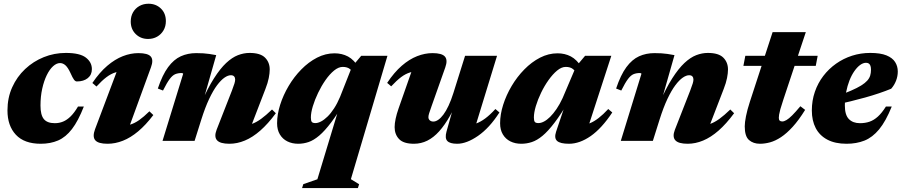

<svg xmlns="http://www.w3.org/2000/svg" viewBox="-20 -736 4710 1003"><path d="M293.5 -406.5Q275.5 -406.5 257.2 -390Q239 -373.5 224.2 -343.2Q209.5 -313 200.5 -272.5Q191.5 -232 191.5 -184.5Q191.5 -135.5 209 -114Q226.5 -92.5 266.5 -92.5Q289.5 -92.5 309.5 -100.8Q329.5 -109 348.8 -127.8Q368 -146.5 387.5 -179.5H418Q388.5 -104 356 -61.8Q323.5 -19.5 283.5 -2.2Q243.5 15 193 15Q107 15 63 -32Q19 -79 19 -159Q19 -225.5 43.8 -280.2Q68.5 -335 111.2 -375.2Q154 -415.5 208.8 -437.5Q263.5 -459.5 324 -459.5Q397 -459.5 428.5 -435.2Q460 -411 460 -375Q460 -345 438.5 -327.8Q417 -310.5 381.5 -310.5Q373.5 -310.5 366.5 -319.8Q359.5 -329 347.5 -356Q335 -383 322 -394.8Q309 -406.5 293.5 -406.5Z M476.5 -61 603.5 -398 636.5 -364Q607 -365 583.2 -357.8Q559.5 -350.5 536 -332.8Q512.5 -315 484 -284L462.5 -302.5Q500 -358 540.2 -392.2Q580.5 -426.5 621.5 -442.5Q662.5 -458.5 703 -458.5Q752 -458.5 767.5 -440.8Q783 -423 768.5 -384L642 -37.5L606 -78Q634.5 -77.5 658.5 -84.5Q682.5 -91.5 706.8 -108.5Q731 -125.5 760.5 -154.5L781 -135Q741.5 -83 701.8 -49.8Q662 -16.5 622 -0.8Q582 15 542 15Q493 15 477.5 -3.5Q462 -22 476.5 -61ZM663 -623.5Q663 -651 675.2 -672Q687.5 -693 708.5 -704.8Q729.5 -716.5 756 -716.5Q794.5 -716.5 820.5 -691.5Q846.5 -666.5 846.5 -625.5Q846.5 -598.5 834.2 -577.5Q822 -556.5 801 -544.5Q780 -532.5 753.5 -532.5Q715 -532.5 689 -558Q663 -583.5 663 -623.5Z M831.5 -263 804.5 -273.5Q828.5 -345 858.2 -385.2Q888 -425.5 924.5 -442Q961 -458.5 1005 -458.5Q1025.5 -458.5 1041.5 -457.5Q1057.5 -456.5 1073.2 -454.2Q1089 -452 1109.5 -448L1034.5 -185L1030.5 -196.5Q1065 -275.5 1097.8 -326.8Q1130.5 -378 1161.5 -407Q1192.5 -436 1223 -447.8Q1253.5 -459.5 1284 -459.5Q1340 -459.5 1364.5 -435Q1389 -410.5 1389 -373Q1389 -354 1384 -328.5Q1379 -303 1366.5 -271L1276.5 -37.5L1246 -80.5Q1272 -80.5 1295.2 -88.5Q1318.5 -96.5 1344 -115Q1369.5 -133.5 1401 -164L1421 -144.5Q1380 -89 1339.8 -53.8Q1299.5 -18.5 1259.2 -1.8Q1219 15 1178.5 15Q1130 15 1113.8 -3.2Q1097.5 -21.5 1111.5 -58L1191.5 -262.5Q1201 -287.5 1204.8 -300Q1208.5 -312.5 1208.5 -320.5Q1208.5 -330.5 1203 -336.8Q1197.5 -343 1186 -343Q1171 -343 1152.8 -330.5Q1134.5 -318 1114 -290.8Q1093.5 -263.5 1072.5 -219Q1051.5 -174.5 1031.5 -111L996.5 0H829L937 -351Q935.5 -352.5 933.8 -353.5Q932 -354.5 929 -354.5Q910 -354.5 895.5 -348.5Q881 -342.5 866.5 -323.2Q852 -304 831.5 -263Z M1638 200.5 1764 -215.5H1787.5Q1745 -143 1710.8 -97.5Q1676.5 -52 1647.5 -27.5Q1618.5 -3 1592 6Q1565.5 15 1538 15Q1506 15 1481 2.5Q1456 -10 1441.8 -34Q1427.5 -58 1427.5 -92Q1427.5 -138 1443.5 -188.5Q1459.5 -239 1487.8 -286.8Q1516 -334.5 1554 -373.2Q1592 -412 1636.2 -434.8Q1680.5 -457.5 1727.5 -457.5Q1766.5 -457.5 1798 -440.8Q1829.5 -424 1856 -381L1830 -342.5Q1824 -361.5 1809.8 -374Q1795.5 -386.5 1770.5 -386.5Q1748.5 -386.5 1725.2 -367.5Q1702 -348.5 1680.5 -317.8Q1659 -287 1641.8 -251Q1624.5 -215 1614.2 -181Q1604 -147 1604 -122Q1604 -105.5 1608.8 -99.2Q1613.5 -93 1628 -93Q1641 -93 1657.2 -101.5Q1673.5 -110 1691 -127Q1708.5 -144 1725.2 -169.8Q1742 -195.5 1756.5 -230L1818.5 -387L1867 -444.5H2004L1813 200L1856 226.5L1849.5 246.5H1558L1564.5 226Z M2312.5 -48.5 2372 -260.5 2386.5 -246.5Q2359 -181 2331.2 -131.8Q2303.5 -82.5 2274.2 -50Q2245 -17.5 2212.2 -1.2Q2179.5 15 2142.5 15Q2088 15 2064.8 -9.5Q2041.5 -34 2041.5 -72Q2041.5 -91 2046.8 -115.8Q2052 -140.5 2062 -169L2145.5 -407L2178 -364Q2147 -365 2122.8 -357.8Q2098.5 -350.5 2075.2 -333Q2052 -315.5 2023.5 -285L2002.5 -303Q2039.5 -358.5 2078.8 -392.5Q2118 -426.5 2158.8 -442.5Q2199.5 -458.5 2239.5 -458.5Q2288.5 -458.5 2304.2 -440.5Q2320 -422.5 2306 -383.5L2234 -180Q2225.5 -156 2221.8 -144.2Q2218 -132.5 2218 -124Q2218 -114 2225 -107.5Q2232 -101 2244 -101Q2256 -101 2269.2 -110Q2282.5 -119 2296.2 -137.2Q2310 -155.5 2323.2 -183.8Q2336.5 -212 2348.5 -250L2409.5 -444.5H2576.5L2451.5 -37L2421.5 -81Q2444.5 -82.5 2467.2 -90.8Q2490 -99 2514.5 -117Q2539 -135 2568 -166.5L2589 -148.5Q2537 -67.5 2477.2 -26.2Q2417.5 15 2368.5 15Q2330.5 15 2316.8 0.5Q2303 -14 2312.5 -48.5Z M2885 -48 2940.5 -213 2953.5 -212.5Q2911.5 -140.5 2877.2 -95.5Q2843 -50.5 2814 -26.5Q2785 -2.5 2758 6.2Q2731 15 2703 15Q2671 15 2646 2.5Q2621 -10 2606.8 -34Q2592.5 -58 2592.5 -92Q2592.5 -138 2608.5 -188.5Q2624.5 -239 2652.8 -286.8Q2681 -334.5 2719 -373.2Q2757 -412 2801.2 -434.8Q2845.5 -457.5 2892.5 -457.5Q2931 -457.5 2962 -441.2Q2993 -425 3019.5 -384L2993 -347Q2987.5 -363.5 2973.5 -375Q2959.5 -386.5 2935.5 -386.5Q2913.5 -386.5 2890.5 -367.5Q2867.5 -348.5 2845.8 -318Q2824 -287.5 2806.8 -251.8Q2789.5 -216 2779.2 -181.8Q2769 -147.5 2769 -122Q2769 -105.5 2773.8 -99.2Q2778.5 -93 2793 -93Q2806 -93 2821.5 -101Q2837 -109 2853.8 -125.5Q2870.5 -142 2887.2 -166.5Q2904 -191 2919 -223.5L2989 -388L3036.5 -444.5H3173.5L3041.5 -38.5L3017 -81Q3040.5 -83.5 3062.2 -92.5Q3084 -101.5 3107.2 -119.5Q3130.5 -137.5 3157.5 -166.5L3178.5 -148.5Q3123.5 -65.5 3065.8 -25.2Q3008 15 2952.5 15Q2906.5 15 2890.2 0.2Q2874 -14.5 2885 -48Z M3225.5 -263 3198.5 -273.5Q3222.5 -345 3252.2 -385.2Q3282 -425.5 3318.5 -442Q3355 -458.5 3399 -458.5Q3419.5 -458.5 3435.5 -457.5Q3451.5 -456.5 3467.2 -454.2Q3483 -452 3503.5 -448L3428.5 -185L3424.5 -196.5Q3459 -275.5 3491.8 -326.8Q3524.5 -378 3555.5 -407Q3586.5 -436 3617 -447.8Q3647.5 -459.5 3678 -459.5Q3734 -459.5 3758.5 -435Q3783 -410.5 3783 -373Q3783 -354 3778 -328.5Q3773 -303 3760.5 -271L3670.5 -37.5L3640 -80.5Q3666 -80.5 3689.2 -88.5Q3712.5 -96.5 3738 -115Q3763.5 -133.5 3795 -164L3815 -144.5Q3774 -89 3733.8 -53.8Q3693.5 -18.5 3653.2 -1.8Q3613 15 3572.5 15Q3524 15 3507.8 -3.2Q3491.5 -21.5 3505.5 -58L3585.5 -262.5Q3595 -287.5 3598.8 -300Q3602.5 -312.5 3602.5 -320.5Q3602.5 -330.5 3597 -336.8Q3591.5 -343 3580 -343Q3565 -343 3546.8 -330.5Q3528.5 -318 3508 -290.8Q3487.5 -263.5 3466.5 -219Q3445.5 -174.5 3425.5 -111L3390.5 0H3223L3331 -351Q3329.5 -352.5 3327.8 -353.5Q3326 -354.5 3323 -354.5Q3304 -354.5 3289.5 -348.5Q3275 -342.5 3260.5 -323.2Q3246 -304 3225.5 -263Z M3863.5 -392 3873.5 -444.5H4251.5L4241.5 -392ZM4072.5 -216.5Q4061.5 -184 4056.5 -165.5Q4051.5 -147 4050 -137Q4048.5 -127 4048.5 -120.5Q4048.5 -110 4053.2 -105.8Q4058 -101.5 4066.5 -101.5Q4076 -101.5 4088.5 -108.8Q4101 -116 4118.5 -133.5Q4136 -151 4161 -181L4186 -162Q4152.5 -108 4121 -73.5Q4089.5 -39 4060 -19.5Q4030.5 0 4003 7.5Q3975.5 15 3950 15Q3915 15 3892.8 -4.5Q3870.5 -24 3870.5 -76Q3870.5 -96 3877 -129Q3883.5 -162 3897.5 -205L4016 -568H4189.5Z M4504 -408Q4489 -408 4473.2 -396.5Q4457.5 -385 4443 -364.2Q4428.5 -343.5 4417.5 -315.5Q4406.5 -287.5 4400 -254.2Q4393.5 -221 4393.5 -184.5Q4393.5 -135.5 4414.5 -114Q4435.5 -92.5 4472.5 -92.5Q4499.5 -92.5 4522.2 -100.2Q4545 -108 4566 -127Q4587 -146 4608 -179.5H4638.5Q4607.5 -102.5 4572.5 -60.2Q4537.5 -18 4495.8 -1.5Q4454 15 4402.5 15Q4342.5 15 4302 -6.5Q4261.5 -28 4241.2 -67Q4221 -106 4221 -159Q4221 -210.5 4236.8 -256.2Q4252.5 -302 4281 -339.2Q4309.5 -376.5 4347.8 -403.5Q4386 -430.5 4431.2 -445Q4476.5 -459.5 4526 -459.5Q4579 -459.5 4610.5 -446.8Q4642 -434 4656 -412Q4670 -390 4670 -362.5Q4670 -337.5 4660.8 -314Q4651.5 -290.5 4635.5 -272.5Q4606.5 -260.5 4571.8 -248.8Q4537 -237 4499.2 -226.5Q4461.5 -216 4422.5 -206.5Q4383.5 -197 4346 -189.5L4347.5 -232Q4393.5 -248.5 4425.8 -262.5Q4458 -276.5 4478.5 -289.2Q4499 -302 4510.2 -314.5Q4521.5 -327 4525.8 -341Q4530 -355 4530 -371.5Q4530 -384 4527.2 -392Q4524.5 -400 4518.8 -404Q4513 -408 4504 -408Z"/></svg>

Font: Newsreader 24pt ExtraBold
Style: Italic
Weight: 800
Italic angle: -17°
Designer: Hugues Gentile
Foundry: Production Type
Version: Version 1.003